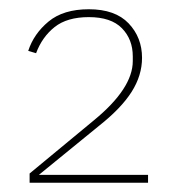

<svg xmlns="http://www.w3.org/2000/svg" viewBox="-20 -724 385 415"><path d="M300 -329H44V-349L183 -464Q267 -533 267 -592V-602Q267 -639 243.5 -663Q220 -687 172 -687Q125 -687 98 -665.5Q71 -644 58 -609L41 -614Q53 -651 85 -677.5Q117 -704 172 -704Q229 -704 258 -673.5Q287 -643 287 -599Q287 -561 264.5 -525.5Q242 -490 194 -452L64 -346H300Z"/></svg>

Font: IBM Plex Sans Arabic Thin
Style: Regular
Weight: 100
Designer: Mike Abbink, Paul van der Laan, Pieter van Rosmalen, Wael Morcos, Khajak Apelian
Foundry: Bold Monday
Version: Version 1.101